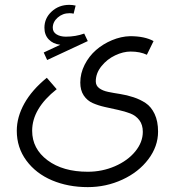

<svg xmlns="http://www.w3.org/2000/svg" viewBox="-20 -517 707 787"><path d="M325.2 -379.4 339.8 -348.6 173.3 -271 159.2 -301.8 227.1 -333.5Q197.3 -336.9 179.7 -355.5Q162.1 -374 162.1 -403.3Q162.1 -442.4 191.7 -469.7Q221.2 -497.1 264.2 -497.1Q276.9 -497.1 290 -494.1L281.7 -460.9Q274.4 -462.9 265.1 -462.9Q236.8 -462.9 216.6 -445.1Q196.3 -427.2 196.3 -403.3Q196.3 -385.7 211.7 -376.2Q227.1 -366.7 250 -366.7Q289.6 -366.7 325.2 -379.4ZM582 -292.5Q554.2 -305.7 515.6 -305.7Q484.9 -305.7 451.9 -290Q418.9 -274.4 395.8 -245.6Q372.6 -216.8 372.6 -183.6Q372.6 -166 386.7 -155.5Q400.9 -145 423.3 -140.4Q445.8 -135.7 472.9 -131.6Q500 -127.4 527.3 -118.4Q554.7 -109.4 577.1 -94.5Q599.6 -79.6 613.8 -49.8Q627.9 -20 627.9 22.5Q627.9 83 588.1 135.7Q548.3 188.5 481.7 219.2Q415 250 339.8 250Q259.3 250 193.4 222.2Q127.4 194.3 88.1 141.1Q48.8 87.9 48.8 19Q48.8 -37.1 79.8 -92.8Q110.8 -148.4 171.9 -198.2L212.4 -151.4Q111.8 -71.8 111.8 19Q111.8 92.8 174.8 139.9Q237.8 187 339.8 187Q398.9 187 451.2 164.3Q503.4 141.6 534.4 103.8Q565.4 65.9 565.4 23.4Q565.4 -5.4 551.3 -24.2Q537.1 -43 514.4 -51.8Q491.7 -60.5 464.6 -66.4Q437.5 -72.3 410.2 -78.4Q382.8 -84.5 360.1 -94.5Q337.4 -104.5 323.2 -125.7Q309.1 -147 309.1 -178.7Q309.1 -216.3 326.9 -251.5Q344.7 -286.6 373.5 -311.8Q402.3 -336.9 439.2 -352.3Q476.1 -367.7 513.2 -368.7Q573.2 -368.7 609.4 -348.6Z"/></svg>

Font: Estedad
Style: regular
Weight: 400
Version: Version 0.7(Beta10)